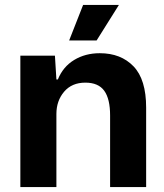

<svg xmlns="http://www.w3.org/2000/svg" viewBox="-20 -763 670 783"><path d="M63 0V-536H204L210 -439H216Q237 -491 282.5 -518.5Q328 -546 387 -546Q473 -546 524.5 -492.5Q576 -439 576 -324V0H429V-292Q429 -360 405 -393Q381 -426 328 -426Q273 -426 241.5 -389Q210 -352 210 -298V0ZM262 -598 319 -743H465L374 -598Z"/></svg>

Font: Mona Sans
Style: Bold
Weight: 700
Designer: Deni Anggara
Foundry: GitHub
Version: Version 2.000;Glyphs 3.2.3 (3260)